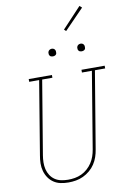

<svg xmlns="http://www.w3.org/2000/svg" viewBox="-120 -1236 868 1312"><g transform="rotate(-10 313.5 -579.5)"><path d="M246 8Q218 8 191.5 2.5Q165 -3 143.5 -17.5Q122 -32 107.5 -53.5Q93 -75 86 -100.5Q79 -126 79.5 -153.5Q80 -181 85 -208L169 -716H100V-735H261V-716H190L105 -205Q101 -181 100.5 -156.5Q100 -132 105.5 -109Q111 -86 123.5 -66.5Q136 -47 155 -34Q174 -21 198 -16Q222 -11 246 -11Q270 -11 293.5 -15Q317 -19 339.5 -29.5Q362 -40 381 -57Q400 -74 413.5 -94.5Q427 -115 435 -138Q443 -161 447 -185L535 -716H466V-735H627V-716H556L467 -182Q463 -156 454.5 -131Q446 -106 431 -83Q416 -60 394.5 -42Q373 -24 348.5 -12.5Q324 -1 298 3.5Q272 8 246 8Q246 8 246 8Q246 8 246 8ZM490 -859Q484 -859 478 -861Q472 -863 468.5 -868Q465 -873 464 -879Q463 -885 464 -891Q465 -896 467.5 -900Q470 -904 473.5 -906.5Q477 -909 481.5 -910.5Q486 -912 490 -912Q497 -912 502.5 -909.5Q508 -907 511.5 -902Q515 -897 516 -891Q517 -885 516 -879Q516 -874 513.5 -870Q511 -866 507 -863.5Q503 -861 499 -860Q495 -859 490 -859ZM290 -859Q284 -859 278 -861Q272 -863 268.5 -868Q265 -873 264 -879Q263 -885 264 -891Q265 -896 267.5 -900Q270 -904 273.5 -906.5Q277 -909 281.5 -910.5Q286 -912 290 -912Q297 -912 302.5 -909.5Q308 -907 311.5 -902Q315 -897 316 -891Q317 -885 316 -879Q316 -874 313.5 -870Q311 -866 307 -863.5Q303 -861 299 -860Q295 -859 290 -859ZM409 -1014 396 -1026 528 -1167 544 -1153Z"/></g></svg>

Font: Iosevka Slab ThExObl
Style: Regular
Weight: 100
Width: 7
Italic angle: -9°
Monospace: yes
Designer: Belleve Invis
Foundry: Belleve Invis
Version: Version 11.1.1; ttfautohint (v1.8.3)